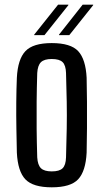

<svg xmlns="http://www.w3.org/2000/svg" viewBox="-20 -792 442 820"><path d="M201 8Q121 8 88.5 -26Q56 -60 52 -140Q51 -186 50 -242.5Q49 -299 49.5 -356Q50 -413 52 -460Q56 -539 88.5 -573.5Q121 -608 201 -608Q282 -608 314 -573.5Q346 -539 350 -460Q351 -414 351.5 -357.5Q352 -301 351.5 -244Q351 -187 350 -140Q346 -61 314 -26.5Q282 8 201 8ZM201 -60Q234 -60 247.5 -73.5Q261 -87 262 -120Q264 -185 265 -242.5Q266 -300 265 -357.5Q264 -415 262 -480Q261 -513 247.5 -526.5Q234 -540 201 -540Q169 -540 155 -526.5Q141 -513 139 -480Q137 -415 136.5 -357.5Q136 -300 136.5 -242.5Q137 -185 139 -120Q141 -87 155 -73.5Q169 -60 201 -60ZM276 -642H232V-644L333 -772H378V-770ZM126 -642V-644L228 -772H272V-770L170 -642Z"/></svg>

Font: Big Shoulders Display SemiBold
Style: Regular
Weight: 600
Designer: Patric King
Foundry: XO Type Co
Version: Version 1.000; ttfautohint (v1.8.2)